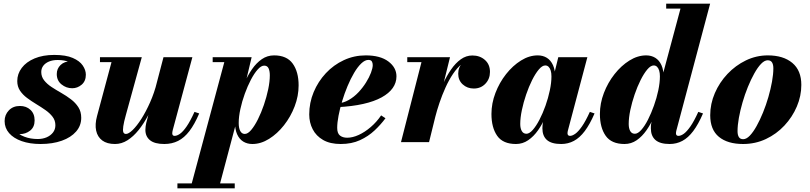

<svg xmlns="http://www.w3.org/2000/svg" viewBox="-20 -770 4388 1040"><path d="M199.5 10Q141.5 10 97.5 -5.5Q53.5 -21 29.2 -49Q5 -77 5 -114Q5 -148 27.8 -172Q50.5 -196 88 -196Q122.5 -196 145 -175Q167.5 -154 167.5 -118Q167.5 -81.5 143.2 -62.5Q119 -43.5 86.5 -43.5Q64.5 -43.5 46 -54Q27.5 -64.5 16.8 -80.8Q6 -97 6 -114H43Q43 -85 61.8 -63.2Q80.5 -41.5 112.8 -29.2Q145 -17 184.5 -17Q211 -17 232.5 -26.2Q254 -35.5 267 -52.2Q280 -69 280 -91.5Q280 -117.5 265 -137.2Q250 -157 226.5 -173.5Q203 -190 176.5 -206Q150 -222 126.5 -239.5Q103 -257 88.2 -279.2Q73.5 -301.5 73.5 -331Q73.5 -370 97.8 -402.2Q122 -434.5 167.2 -453.5Q212.5 -472.5 274 -472.5Q336.5 -472.5 374 -456.2Q411.5 -440 428.2 -415.2Q445 -390.5 445 -365.5Q445 -330.5 422.2 -311.2Q399.5 -292 371 -292Q339 -292 313.2 -312.8Q287.5 -333.5 287.5 -369Q287.5 -398 308.2 -418Q329 -438 363.5 -438Q395 -438 419.5 -418.2Q444 -398.5 444 -365.5H412Q412 -384.5 397.8 -402.8Q383.5 -421 357 -433Q330.5 -445 292.5 -445Q265 -445 245 -436.5Q225 -428 214.2 -413.5Q203.5 -399 203.5 -380Q203.5 -354.5 219 -334.8Q234.5 -315 259.2 -298.8Q284 -282.5 311.8 -266.8Q339.5 -251 364.2 -232.2Q389 -213.5 404.5 -189.2Q420 -165 420 -132Q420 -89.5 392.2 -57.5Q364.5 -25.5 314.8 -7.8Q265 10 199.5 10Z M603 10Q559.5 10 533.8 -9.2Q508 -28.5 500.8 -62.5Q493.5 -96.5 505.5 -141L584 -433.5H521.5V-460H748L662 -148Q651 -109 647.8 -86.2Q644.5 -63.5 648 -54Q651.5 -44.5 662.5 -44.5Q676.5 -44.5 698.8 -66Q721 -87.5 745.8 -126.2Q770.5 -165 793.2 -216.2Q816 -267.5 831 -327H851Q840 -282 822.2 -234.5Q804.5 -187 781.5 -143.5Q758.5 -100 730.5 -65.2Q702.5 -30.5 670.5 -10.2Q638.5 10 603 10ZM870 10Q817.5 10 792.5 -10.5Q767.5 -31 767.5 -66.5Q767.5 -75.5 768.8 -85.2Q770 -95 772 -103.5L865.5 -460H1022L916 -66.5Q915 -62 914 -57.2Q913 -52.5 913 -48.5Q913 -34 925.5 -34Q939 -34 955.2 -45.5Q971.5 -57 991 -85.2Q1010.5 -113.5 1033.5 -164L1059 -155.5Q1034 -96.5 1006 -60Q978 -23.5 944.8 -6.8Q911.5 10 870 10Z M1011.5 250 1195 -433.5H1132V-460H1343L1302 -287L1277 -202L1272 -153L1165 250ZM941 250V223.5H1251.5V250ZM1306 -44.5Q1322.5 -44.5 1341 -66.5Q1359.5 -88.5 1377.2 -124Q1395 -159.5 1409.5 -202Q1424 -244.5 1432.8 -286.5Q1441.5 -328.5 1441.5 -362Q1441.5 -385 1434.8 -399.8Q1428 -414.5 1411 -414.5Q1394.5 -414.5 1375.8 -393.5Q1357 -372.5 1339 -338Q1321 -303.5 1306 -262.2Q1291 -221 1282 -179.2Q1273 -137.5 1273 -103.5Q1273 -76 1281.5 -60.2Q1290 -44.5 1306 -44.5ZM1347 10Q1319 10 1297.5 -3.2Q1276 -16.5 1264.2 -43.2Q1252.5 -70 1252.5 -110Q1252.5 -130.5 1258 -164.5Q1263.5 -198.5 1275 -239Q1286.5 -279.5 1304 -320.2Q1321.5 -361 1345 -395Q1368.5 -429 1398.2 -449.5Q1428 -470 1464.5 -470Q1533.5 -470 1565.5 -425.5Q1597.5 -381 1597.5 -307.5Q1597.5 -250 1576 -193.8Q1554.5 -137.5 1518.2 -91.5Q1482 -45.5 1437.5 -17.8Q1393 10 1347 10Z M1825.5 10Q1768 10 1730.2 -11.8Q1692.5 -33.5 1673.8 -69.8Q1655 -106 1655 -150Q1655 -213.5 1679 -271Q1703 -328.5 1745 -373.5Q1787 -418.5 1842.5 -444.2Q1898 -470 1961 -470Q2040 -470 2083.8 -437Q2127.5 -404 2127.5 -356.5Q2127.5 -322 2107.2 -293.2Q2087 -264.5 2047 -242.5Q2007 -220.5 1947.2 -207Q1887.5 -193.5 1808.5 -189.5V-210Q1840.5 -212 1869.2 -228.5Q1898 -245 1921.5 -270Q1945 -295 1962.5 -323Q1980 -351 1989.5 -376.2Q1999 -401.5 1999 -417.5Q1999 -429.5 1994 -437.5Q1989 -445.5 1975.5 -445.5Q1957 -445.5 1937 -426.5Q1917 -407.5 1898 -375.2Q1879 -343 1862.5 -303.5Q1846 -264 1833.5 -222.8Q1821 -181.5 1813.8 -143.5Q1806.5 -105.5 1806.5 -77.5Q1806.5 -47.5 1821.5 -35.8Q1836.5 -24 1860.5 -24Q1890 -24 1923.2 -39.2Q1956.5 -54.5 1988.2 -81.8Q2020 -109 2044.5 -145L2068 -129.5Q2043 -95.5 2009 -63.5Q1975 -31.5 1930 -10.8Q1885 10 1825.5 10Z M2152 0 2263 -433.5H2186V-460H2417.5L2304 0ZM2322 -136Q2331.5 -178.5 2345.8 -224.8Q2360 -271 2379.2 -314.2Q2398.5 -357.5 2422.8 -392.8Q2447 -428 2476 -448.8Q2505 -469.5 2538.5 -469.5Q2579.5 -469.5 2606.8 -445.2Q2634 -421 2634 -380.5Q2634 -342.5 2609.2 -316.5Q2584.5 -290.5 2546.5 -290.5Q2511 -290.5 2486.5 -312.8Q2462 -335 2462 -370.5Q2462 -407 2486.2 -429.8Q2510.5 -452.5 2548 -452.5Q2585 -452.5 2609 -434.2Q2633 -416 2633 -380.5L2606.5 -381Q2606.5 -411.5 2588 -427.8Q2569.5 -444 2537 -444Q2508 -444 2482.2 -423.8Q2456.5 -403.5 2434 -370Q2411.5 -336.5 2393 -295.5Q2374.5 -254.5 2360.5 -213Q2346.5 -171.5 2337.5 -136Z M2775 10Q2704 10 2673 -34.5Q2642 -79 2642 -152.5Q2642 -210 2663.5 -266.2Q2685 -322.5 2721.2 -368.5Q2757.5 -414.5 2802 -442.2Q2846.5 -470 2893 -470Q2921 -470 2942.2 -456.8Q2963.5 -443.5 2975.5 -416.8Q2987.5 -390 2987.5 -350Q2987.5 -329 2981.8 -294.5Q2976 -260 2964.5 -219.5Q2953 -179 2935.5 -138.5Q2918 -98 2894.5 -64.5Q2871 -31 2841 -10.5Q2811 10 2775 10ZM2831.5 -45.5Q2847.5 -45.5 2866 -66.5Q2884.5 -87.5 2902.2 -121.8Q2920 -156 2934.8 -197.5Q2949.5 -239 2958.2 -280.5Q2967 -322 2967 -356Q2967 -374.5 2963 -387.8Q2959 -401 2951.5 -408.2Q2944 -415.5 2933.5 -415.5Q2917 -415.5 2898.5 -393.5Q2880 -371.5 2862.2 -336Q2844.5 -300.5 2830 -258Q2815.5 -215.5 2806.8 -173.8Q2798 -132 2798 -98.5Q2798 -74.5 2806.5 -60Q2815 -45.5 2831.5 -45.5ZM3020 10Q2967 10 2942.5 -11.8Q2918 -33.5 2918 -75Q2918 -84 2918.8 -91.2Q2919.5 -98.5 2920.5 -103.5L2936 -180L2963 -260.5L2977.5 -351.5L3004 -460H3161.5L3056 -62.5Q3054 -55 3054 -47.5Q3054 -42 3057.2 -38Q3060.5 -34 3067.5 -34Q3080 -34 3096.2 -45.5Q3112.5 -57 3132.2 -85.2Q3152 -113.5 3175 -164L3200.5 -155.5Q3175 -96.5 3147.5 -60Q3120 -23.5 3088.5 -6.8Q3057 10 3020 10Z M3607.5 10Q3555 10 3530.2 -11.8Q3505.5 -33.5 3505.5 -75Q3505.5 -80.5 3505.8 -88Q3506 -95.5 3508 -103.5L3523.5 -180L3558.5 -261.5V-322.5L3666 -723.5H3588.5V-750H3826.5L3643.5 -62.5Q3641.5 -55 3641.5 -47.5Q3641.5 -42 3644.5 -38Q3647.5 -34 3655 -34Q3668 -34 3684 -45.5Q3700 -57 3719.8 -85.2Q3739.5 -113.5 3762.5 -164L3788 -155.5Q3762.5 -96.5 3735 -60Q3707.5 -23.5 3676 -6.8Q3644.5 10 3607.5 10ZM3363 10Q3292 10 3260.8 -34.5Q3229.5 -79 3229.5 -152.5Q3229.5 -210 3251 -266.2Q3272.5 -322.5 3308.8 -368.5Q3345 -414.5 3389.5 -442.2Q3434 -470 3480.5 -470Q3508 -470 3529.5 -456.8Q3551 -443.5 3563 -416.8Q3575 -390 3575 -350Q3575 -329.5 3569.2 -295.5Q3563.5 -261.5 3552 -221Q3540.5 -180.5 3523.2 -139.8Q3506 -99 3482.2 -65Q3458.5 -31 3428.8 -10.5Q3399 10 3363 10ZM3419 -45.5Q3435 -45.5 3453.8 -66.5Q3472.5 -87.5 3490 -122Q3507.5 -156.5 3522.2 -197.8Q3537 -239 3545.8 -280.8Q3554.5 -322.5 3554.5 -356.5Q3554.5 -374.5 3550.5 -387.8Q3546.5 -401 3539 -408.2Q3531.5 -415.5 3521 -415.5Q3504.5 -415.5 3486 -393.5Q3467.5 -371.5 3449.8 -336Q3432 -300.5 3417.5 -258Q3403 -215.5 3394.2 -173.8Q3385.5 -132 3385.5 -98.5Q3385.5 -74.5 3393.8 -60Q3402 -45.5 3419 -45.5Z M4005 10Q3921 10 3874 -28.8Q3827 -67.5 3827 -146Q3827 -207.5 3852 -265.5Q3877 -323.5 3920.5 -369.5Q3964 -415.5 4020.2 -442.8Q4076.5 -470 4139 -470Q4223 -470 4271.8 -429.2Q4320.5 -388.5 4320.5 -310Q4320.5 -250 4296.2 -193Q4272 -136 4229 -90Q4186 -44 4128.8 -17Q4071.5 10 4005 10ZM4005.5 -16Q4023 -16 4041.5 -35.2Q4060 -54.5 4078.2 -87.2Q4096.5 -120 4113 -160.5Q4129.5 -201 4142 -244.2Q4154.5 -287.5 4161.8 -328Q4169 -368.5 4169 -400Q4169 -420.5 4161.8 -432Q4154.5 -443.5 4138.5 -443.5Q4121 -443.5 4102.5 -424.2Q4084 -405 4065.8 -372.2Q4047.5 -339.5 4031 -299Q4014.5 -258.5 4002 -215.2Q3989.5 -172 3982.2 -131.5Q3975 -91 3975 -59.5Q3975 -39 3982.2 -27.5Q3989.5 -16 4005.5 -16Z"/></svg>

Font: Bodoni Moda 9pt ExtraBold
Style: Italic
Weight: 800
Italic angle: -13°
Designer: Owen Earl
Foundry: indestructible type
Version: Version 2.004